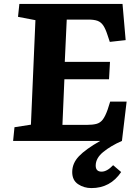

<svg xmlns="http://www.w3.org/2000/svg" viewBox="-20 -720 708 981"><path d="M47 0 54 -70 138 -83 161 -617 72 -634 79 -700H606L622 -515L541 -506L529 -542Q519 -573 507.5 -590Q496 -607 478.5 -613.5Q461 -620 431 -620H321L311 -404H542L537 -315H309L299 -82H425Q453 -82 472.5 -87Q492 -92 505 -109Q518 -126 530 -160L543 -201H627L603 0Q546 25 507.5 56.5Q469 88 469 126Q469 157 499 157Q527 157 558 124L599 159Q544 241 447 241Q409 241 379 221Q349 201 349 159Q349 114 383.5 78Q418 42 492 0Z"/></svg>

Font: Literata 7pt
Style: Bold Italic
Weight: 700
Italic angle: -2°
Designer: Latin by Veronika Burian and Jose Scaglione. Greek by Irene Vlachou. Cyrillic by Vera Evstafieva
Foundry: TypeTogether
Version: Version 3.002